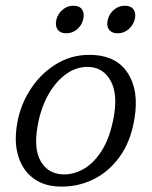

<svg xmlns="http://www.w3.org/2000/svg" viewBox="-20 -660 545 689"><path d="M319 -462.5Q401.5 -457 440 -395.5Q478.5 -334 463 -237Q450 -153 408.8 -96.5Q367.5 -40 308.5 -13.2Q249.5 13.5 183.5 9Q132 5.5 96 -23Q60 -51.5 45 -101.5Q30 -151.5 42 -219Q54 -287 92.5 -344.2Q131 -401.5 189.2 -434.5Q247.5 -467.5 319 -462.5ZM201 -34.5Q239 -31.5 277.2 -52Q315.5 -72.5 345.5 -119.8Q375.5 -167 389 -245Q402.5 -324 377 -370Q351.5 -416 303 -419.5Q260 -423 221.5 -397.2Q183 -371.5 154.8 -322.8Q126.5 -274 115 -208Q100.5 -126 125.8 -82Q151 -38 201 -34.5ZM218 -540.5Q196 -540.5 186.5 -554.5Q177 -568.5 182.5 -590Q188 -611.5 205 -625.5Q222 -639.5 243.5 -639.5Q265.5 -639.5 274.8 -625.5Q284 -611.5 278.5 -590Q273 -568.5 256.2 -554.5Q239.5 -540.5 218 -540.5ZM402 -540.5Q380.5 -540.5 370.8 -554.5Q361 -568.5 367 -590Q372.5 -611.5 389.5 -625.5Q406.5 -639.5 428 -639.5Q450 -639.5 459.5 -625.5Q469 -611.5 463.5 -590Q457.5 -568.5 440.8 -554.5Q424 -540.5 402 -540.5Z"/></svg>

Font: Fraunces 9pt S100 Light
Style: Italic
Weight: 300
Italic angle: -16°
Version: Version 1.000; ttfautohint (v1.8.3)